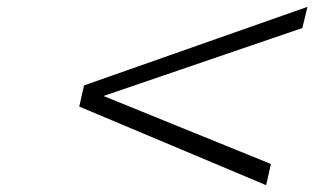

<svg xmlns="http://www.w3.org/2000/svg" viewBox="-20 -581 940 562"><path d="M759 -39 773 -101 283 -300 865 -499 880 -561 226 -331 212 -269Z"/></svg>

Font: Perun SemiBold Italic
Style: Regular
Weight: 400
Italic angle: -12°
Foundry: Copyright (c) Stefan Peev, Context Ltd, 2016
Version: Version 1.026